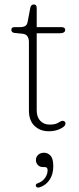

<svg xmlns="http://www.w3.org/2000/svg" viewBox="-20 -585 355 863"><path d="M80 -433.5 45 -437Q31 -438.5 31 -451.5Q31 -463 45.5 -463H69Q85 -463 93.5 -468.2Q102 -473.5 104.5 -488L116 -549Q119 -565 132 -565Q145 -565 145 -549V-463H256Q273 -463 273 -450.5Q273 -435.5 247 -435.5H145V-89Q145 -59 161 -42Q177 -25 203 -25Q229.5 -25 242 -33.5Q254.5 -42 262 -42Q268 -42 272 -37.2Q276 -32.5 273 -24Q269.5 -14.5 248.2 -4.8Q227 5 199 5Q161 5 135.5 -18.8Q110 -42.5 110 -89V-396.5Q110 -411.5 103.2 -421.8Q96.5 -432 80 -433.5ZM173.5 166Q159 166 150.2 156.8Q141.5 147.5 141.5 134.5Q141.5 120 151.8 110.8Q162 101.5 177.5 101.5Q195 101.5 207.2 114.8Q219.5 128 219.5 162Q219.5 199 202.5 223.8Q185.5 248.5 158 257Q145.5 260.5 141.5 252Q138 242.5 150 238.5Q170.5 231.5 182.2 215Q194 198.5 194 180Q194 166 181.5 166Z"/></svg>

Font: Fraunces 9pt SuperSoft Thin
Style: Regular
Weight: 100
Version: Version 1.000;[b76b70a41]